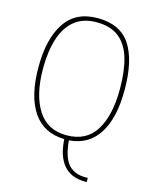

<svg xmlns="http://www.w3.org/2000/svg" viewBox="-136 -815 901 1124"><g transform="rotate(15 314.5 -253.0)"><path d="M491 219Q460 219 429.5 210.5Q399 202 373 179.5Q347 157 329.5 116Q312 75 308 10Q181 7 117 -89Q53 -185 53 -359Q53 -530 117.5 -627.5Q182 -725 315 -725Q452 -725 513.5 -631.5Q575 -538 575 -358Q575 -189 514.5 -94Q454 1 336 10Q345 112 382 153Q419 194 485 194H500V219ZM314 -15Q434 -15 490.5 -106Q547 -197 547 -358Q547 -466 524.5 -542.5Q502 -619 451 -659.5Q400 -700 315 -700Q233 -700 181 -657Q129 -614 105 -537Q81 -460 81 -358Q81 -200 139 -107.5Q197 -15 314 -15Z"/></g></svg>

Font: Noto Serif Tamil SemiCondensed Thin
Style: Italic
Weight: 100
Width: 4
Italic angle: -12°
Designer: Indian Type Foundry, Tom Grace, and the Monotype Design Team
Foundry: Monotype Imaging Inc.
Version: Version 2.003; ttfautohint (v1.8.4.7-5d5b)